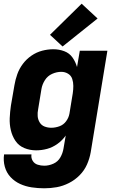

<svg xmlns="http://www.w3.org/2000/svg" viewBox="-29 -804 625 1037"><path d="M210 213Q244 213 277.5 207Q311 201 343.5 184.5Q376 168 401.5 142Q427 116 441 84Q455 52 461 18L551 -530H402L387 -442Q379 -470 362.5 -493.5Q346 -517 318 -527.5Q290 -538 259 -538Q229 -538 198.5 -530Q168 -522 141 -503.5Q114 -485 94.5 -459Q75 -433 64.5 -403.5Q54 -374 49 -344L30 -234Q25 -200 23.5 -166.5Q22 -133 29.5 -101Q37 -69 54.5 -43Q72 -17 102 -4.5Q132 8 166 8Q196 8 225.5 0Q255 -8 281.5 -27Q308 -46 326 -72L314 -2Q310 23 297 46Q284 69 259.5 80Q235 91 210 91Q192 91 174.5 85.5Q157 80 147.5 64.5Q138 49 141 30H-7Q-12 64 -3 96.5Q6 129 28 152.5Q50 176 79.5 189.5Q109 203 142.5 208Q176 213 210 213ZM248 -114Q229 -114 212 -120.5Q195 -127 185.5 -142.5Q176 -158 174.5 -176.5Q173 -195 177 -214L195 -324Q199 -348 213.5 -371Q228 -394 252.5 -405Q277 -416 302 -416Q322 -416 338.5 -406Q355 -396 361 -378Q367 -360 367 -340Q367 -320 364 -300L346 -190Q342 -168 328 -149Q314 -130 292 -122Q270 -114 248 -114ZM309 -553 498 -704 412 -784 241 -616Z"/></svg>

Font: Iosevka Sparkle Heavy Oblique
Style: Regular
Weight: 900
Italic angle: -9°
Designer: Belleve Invis
Foundry: Belleve Invis
Version: Version 4.5.0; ttfautohint (v1.8.3)